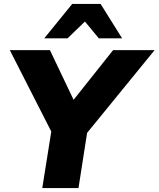

<svg xmlns="http://www.w3.org/2000/svg" viewBox="-20 -961 810 981"><path d="M30 0ZM196 0 242 -289 30 -705H235L356 -451L558 -705H770L425 -282L381 0ZM206 -765 349 -941H494L604 -765H485L414 -851L325 -765Z"/></svg>

Font: Winston ExtraBold
Style: Italic
Weight: 800
Italic angle: -9°
Designer: Original fonts by Vernon Adams / Changes by Cristiano Sobral
Foundry: Original fonts by Vernon Adams / Changes by Cristiano Sobral
Version: Version 2.503;July 17, 2020;FontCreator 13.0.0.2655 64-bit